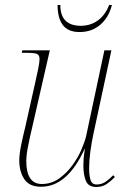

<svg xmlns="http://www.w3.org/2000/svg" viewBox="-20 -737 499 767"><path d="M365 10Q334 10 323.5 -13.5Q313 -37 313 -77Q313 -87 314 -101.5Q315 -116 319 -142H318Q249 9 144 9Q97 9 77 -21.5Q57 -52 57 -96Q57 -122 65 -160Q73 -198 81 -230L122 -413Q128 -438 133 -464Q138 -490 138 -501Q138 -517 128 -521.5Q118 -526 86 -526H67L69 -536H179L109 -230Q101 -197 93 -157.5Q85 -118 85 -94Q85 -2 147 -2Q185 -2 215.5 -23.5Q246 -45 269 -76.5Q292 -108 305.5 -140Q319 -172 324 -193L397 -536H425L353 -201Q346 -169 341 -132Q336 -95 336 -65Q336 -37 341.5 -18.5Q347 0 366 0Q386 0 402 -11Q418 -22 432 -37L439 -30Q425 -15 407 -2.5Q389 10 365 10ZM298 -609Q252 -609 231 -637Q210 -665 210 -717H221Q221 -634 303 -634Q341 -634 370.5 -655Q400 -676 416 -717H427Q415 -668 381 -638.5Q347 -609 298 -609Z"/></svg>

Font: Noto Serif Display SemiCondensed Thin
Style: Italic
Weight: 100
Width: 4
Italic angle: -12°
Designer: Monotype Design Team
Foundry: Monotype Imaging Inc.
Version: Version 2.009